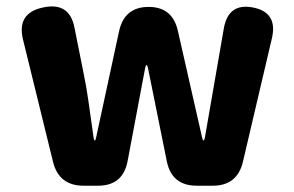

<svg xmlns="http://www.w3.org/2000/svg" viewBox="-20 -591 937 611"><path d="M246 0Q168 0 149 -75L53 -466Q33 -549 116 -567Q201 -586 217 -503L246 -358Q255 -315 261 -272L278 -152Q279 -144 281.5 -144Q284 -144 286 -154L359 -492Q376 -569 453 -569Q529 -569 546 -493L623 -154Q625 -144 627.5 -144Q630 -144 632 -153L692 -499Q706 -583 786 -567Q865 -551 845 -468L753 -76Q735 0 657 0H606Q527 0 511 -77L451 -374Q449 -384 446.5 -384Q444 -384 442 -375L386 -78Q371 0 292 0Z"/></svg>

Font: Resource Han Rounded JP Heavy
Style: Regular
Weight: 900
Designer: Cyano Hao (round all glyphs); Ryoko NISHIZUKA 西塚涼子 (kana, bopomofo & ideographs); Paul D. Hunt (Latin, Greek & Cyrillic)
Foundry: Cyano Hao
Version: 0.990